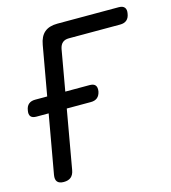

<svg xmlns="http://www.w3.org/2000/svg" viewBox="-110 -820 820 919"><g transform="rotate(-15 300.0 -360.0)"><path d="M93 10Q71 10 61.5 -1Q52 -12 56 -35L165 -650Q172 -691 195 -710.5Q218 -730 259 -730H563Q583 -730 591.5 -719.5Q600 -709 596 -689Q593 -669 581 -658.5Q569 -648 548 -648H294Q274 -648 262.5 -638Q251 -628 247 -608L146 -35Q142 -12 129 -1Q116 10 93 10ZM47 -326Q27 -326 19 -336Q11 -346 15 -366Q18 -386 30 -396Q42 -406 62 -406H332Q352 -406 360 -396Q368 -386 365 -366Q361 -346 349 -336Q337 -326 317 -326Z"/></g></svg>

Font: Maple Mono
Style: Italic
Weight: 400
Italic angle: -10°
Monospace: yes
Designer: subframe7536
Version: Version 7.300